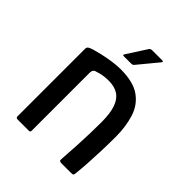

<svg xmlns="http://www.w3.org/2000/svg" viewBox="-182 -740 846 846"><g transform="rotate(45 240.5 -317.5)"><path d="M71 0Q60 0 60 -9Q60 -115 60 -220.5Q60 -326 60 -431Q60 -439 65.5 -443.5Q71 -448 87 -453Q100 -457 125.5 -463Q151 -469 180.5 -473.5Q210 -478 235 -478Q314 -478 356 -448Q398 -418 414 -366.5Q430 -315 430 -253Q430 -209 428.5 -164.5Q427 -120 424.5 -81.5Q422 -43 419 -16Q418 -4 415 -2Q412 0 402 0H346Q336 0 332.5 -2.5Q329 -5 330 -14Q330 -20 332 -46.5Q334 -73 336 -110Q338 -147 339 -185.5Q340 -224 340 -254Q340 -307 328.5 -340.5Q317 -374 293.5 -389.5Q270 -405 233 -405Q214 -405 197 -402Q180 -399 166 -394Q159 -393 154 -387.5Q149 -382 149 -368Q149 -315 149 -255.5Q149 -196 149 -133.5Q149 -71 149 -9Q149 0 141 0ZM205 -528Q198 -528 198 -530.5Q198 -533 202 -539L260 -629Q264 -635 276 -635H336Q341 -635 342.5 -632.5Q344 -630 339 -625L263 -533Q260 -530 257 -529Q254 -528 249 -528Z"/></g></svg>

Font: Glory Medium
Style: Regular
Weight: 500
Designer: Robert Leuschke
Foundry: Robert Leuschke
Version: Version 1.011